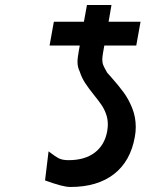

<svg xmlns="http://www.w3.org/2000/svg" viewBox="-20 -732 640 763"><path d="M252.5 -95.5Q317 -95.5 356.5 -125.5Q396 -155.5 406 -210.5Q408.5 -226.5 408.5 -237Q408.5 -260 401.2 -279.8Q394 -299.5 383.2 -315.2Q372.5 -331 353.5 -354.5Q331 -382.5 317.8 -403Q304.5 -423.5 296.5 -448.5Q288 -465.5 288 -486.5Q288 -495 289.5 -506Q291 -517 293 -528.5L297 -551H177L194 -645.5H313.5L325.5 -712H423L411.5 -645.5H538.5L521.5 -551H394.5L389 -519.5Q386.5 -503.5 386.5 -495.5Q386.5 -482.5 390.8 -472.2Q395 -462 406 -443L419.5 -428Q451.5 -392 471.2 -365Q491 -338 505.2 -302.8Q519.5 -267.5 519.5 -227.5Q519.5 -208 516 -189Q499 -91.5 433 -40.2Q367 11 260 11Q243.5 11 219.2 4.5Q195 -2 159 -15L173 -130.5Q201.5 -108.5 215.5 -102Q229.5 -95.5 252.5 -95.5Z"/></svg>

Font: JuliaMono
Style: Bold Italic
Weight: 700
Italic angle: -9°
Monospace: yes
Designer: cormullion
Foundry: corm
Version: Version 0.057; ttfautohint (v1.8.4)